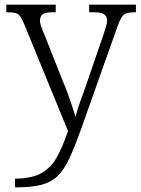

<svg xmlns="http://www.w3.org/2000/svg" viewBox="-20 -556 598 816"><path d="M49.8 240.2H43.9V203.1Q113.3 203.1 155.3 180.2Q196.8 157.2 221.9 111.6Q247.1 65.9 269 1L83 -453.1Q78.1 -464.4 74 -472.7Q69.8 -481 65.9 -486.3Q58.1 -497.6 45.4 -500.7Q32.7 -503.9 9.8 -503.9H6.8V-536.1H216.8V-503.9H203.6Q172.9 -503.9 161.4 -495.4Q149.9 -486.8 149.9 -467.8Q149.9 -460 153.8 -446.8Q155.8 -440.4 159.7 -430.7Q163.6 -420.9 168.9 -408.2L242.7 -222.2Q248 -209 253.9 -194.8Q259.8 -180.7 265.6 -165Q276.9 -133.8 286.4 -105.5Q295.9 -77.1 300.8 -58.1Q307.6 -88.4 319.8 -121.1Q326.2 -137.7 332.3 -155Q338.4 -172.4 344.7 -190.9L420.9 -412.1Q426.8 -429.2 430.9 -444.1Q435.1 -459 435.1 -467.8Q435.1 -486.8 422.4 -495.4Q409.7 -503.9 377.9 -503.9H358.9V-536.1H557.6V-503.9H553.7Q530.8 -503.9 518.1 -499.5Q504.9 -495.1 496.3 -481.4Q487.8 -467.8 478 -439.9L323.7 -4.9Q296.9 69.8 274.4 117.9Q252 166 224.1 192.9Q195.8 219.2 154.8 229.7Q113.8 240.2 49.8 240.2Z"/></svg>

Font: Koh Santepheap Light
Style: Regular
Weight: 300
Designer: Danh Hong
Version: Version 2.002; ttfautohint (v1.8.3)